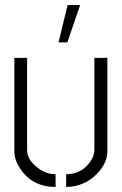

<svg xmlns="http://www.w3.org/2000/svg" viewBox="-20 -739 484 764"><path d="M212.9 -570.3 249 -718.8H298.8L248 -570.3ZM37.1 -135.7V-508.8H87.9V-141.6Q87.9 -103.5 128.9 -72.3Q161.1 -45.9 201.2 -45.9V4.9Q109.4 4.9 61.5 -66.4Q37.1 -102.5 37.1 -135.7ZM243.2 4.9V-45.9Q303.7 -45.9 337.9 -93.8Q355.5 -118.2 355.5 -141.6V-508.8H407.2V-135.7Q407.2 -90.8 366.2 -47.9Q316.4 3.9 243.2 4.9Z"/></svg>

Font: Post No Bills Jaffna
Style: Regular
Weight: 400
Designer: Kosala Senevirathne, Siva Puranthara, Lasantha Premarathna, Tharique Azeez
Foundry: Mooniak
Version: Version 1.220 ; ttfautohint (v1.6)